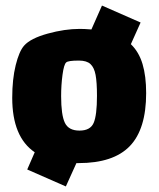

<svg xmlns="http://www.w3.org/2000/svg" viewBox="-20 -574 574 691"><path d="M506 -239Q506 -109 447 -48Q388 13 263 13H255L217 97L78 36L105 -26Q24 -81 24 -222Q24 -289 36.5 -339.5Q49 -390 67 -410Q90 -436 151.5 -453Q213 -470 267 -470Q283 -470 309 -468L347 -554L486 -493L451 -415Q480 -387 493 -343.5Q506 -300 506 -239ZM329 -229Q329 -278 324 -304.5Q319 -331 305.5 -343.5Q292 -356 264 -356Q224 -356 218 -349Q210 -342 205 -305Q200 -268 200 -228Q200 -160 213.5 -132Q227 -104 266 -104Q305 -104 317 -131.5Q329 -159 329 -229Z"/></svg>

Font: Lalezar
Style: Regular
Weight: 400
Designer: Borna Izadpanah
Foundry: Borna Izadpanah
Version: Version 1.004